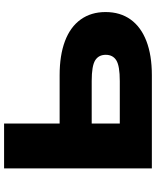

<svg xmlns="http://www.w3.org/2000/svg" viewBox="66 -810 745 916"><g transform="rotate(-90 438.0 -352.5)"><path d="M92 0V-705H306V-440H537Q632 -440 699.5 -414.5Q767 -389 802.5 -339.5Q838 -290 838 -221Q838 -151 802.5 -101.5Q767 -52 699.5 -26Q632 0 537 0ZM306 -153H509Q581 -153 607.5 -169.5Q634 -186 634 -220Q634 -254 607.5 -270.5Q581 -287 509 -287H306Z"/></g></svg>

Font: Nunito Sans 10pt Expanded Black
Style: Regular
Weight: 900
Width: 7
Designer: Vernon Adams
Foundry: Vernon Adams
Version: Version 3.101;gftools[0.9.27]